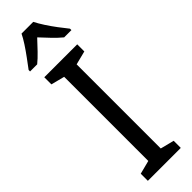

<svg xmlns="http://www.w3.org/2000/svg" viewBox="-318 -939 936 936"><g transform="rotate(-45 150.0 -471.5)"><path d="M263 0H36V-49L106 -67V-647L36 -665V-714H263V-665L192 -647V-67L263 -49ZM189 -943Q200 -921 217.5 -894Q235 -867 255 -840.5Q275 -814 292 -793V-783H242Q219 -802 196 -826Q173 -850 149 -876Q125 -850 101 -825Q77 -800 56 -783H7V-793Q25 -817 44.5 -843.5Q64 -870 81 -896Q98 -922 108 -943Z"/></g></svg>

Font: Noto Sans Thai Condensed
Style: Regular
Weight: 400
Width: 3
Designer: Monotype Design Team
Foundry: Monotype Imaging Inc.
Version: Version 2.002